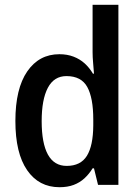

<svg xmlns="http://www.w3.org/2000/svg" viewBox="-20 -780 591 810"><path d="M231 9.8Q144 9.8 94.5 -62Q44.9 -133.8 44.9 -269.5Q44.9 -406.2 95 -478.8Q145 -551.3 230.5 -551.3Q263.7 -551.3 290.3 -541Q316.9 -530.8 337.2 -512.5Q357.4 -494.1 372.1 -469.2H376.5Q375 -490.7 372.8 -515.1Q370.6 -539.6 370.6 -559.6V-759.8H479.5V0H393.6L376.5 -69.8H370.6Q356 -45.9 336.4 -27.8Q316.9 -9.8 291 0Q265.1 9.8 231 9.8ZM261.2 -80.1Q320.3 -80.1 346.7 -122.8Q373 -165.5 373.5 -251.5V-275.9Q373.5 -367.2 348.1 -413.1Q322.8 -459 260.3 -459Q208 -459 181.9 -409.7Q155.8 -360.4 155.8 -269Q155.8 -175.8 182.1 -127.9Q208.5 -80.1 261.2 -80.1Z"/></svg>

Font: Open Sans SemiCondensed SemiBold
Style: Regular
Weight: 600
Width: 4
Designer: Monotype Design Team
Foundry: Monotype Imaging Inc.
Version: Version 3.000